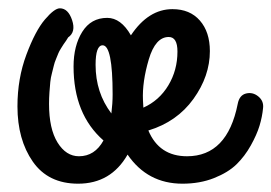

<svg xmlns="http://www.w3.org/2000/svg" viewBox="-20 -414 653 462"><path d="M170 -38Q208 -38 229 -76Q157 -139 157 -254Q157 -304 178 -337.5Q199 -371 238 -371Q271 -371 295 -329Q337 -392 395 -392Q437 -392 461 -364.5Q485 -337 485 -291Q485 -231 445.5 -176Q406 -121 337 -100Q363 -38 430 -38Q527 -38 552 -164Q556 -185 572 -189Q588 -193 601.5 -182Q615 -171 613 -154Q611 -133 604.5 -111.5Q598 -90 583.5 -64Q569 -38 549 -18.5Q529 1 495 14.5Q461 28 419 28Q335 28 287 -42Q247 28 168 28Q96 28 59 -25Q22 -78 22 -158Q22 -225 43.5 -282.5Q65 -340 88 -367Q111 -394 124 -394Q144 -394 153.5 -365.5Q163 -337 144 -324L139 -316Q134 -309 133 -307.5Q132 -306 127 -298Q122 -290 120.5 -286Q119 -282 115 -272.5Q111 -263 109.5 -256Q108 -249 105 -238Q102 -227 101 -216.5Q100 -206 99 -192Q98 -178 98 -164Q98 -104 118.5 -71Q139 -38 170 -38ZM324 -173Q324 -170 324.5 -164Q325 -158 325 -155Q363 -172 385 -208.5Q407 -245 407 -290Q407 -325 386 -325Q354 -325 338 -271Q322 -217 324 -173ZM210 -258Q210 -191 248 -141Q251 -165 251 -187Q251 -305 227 -305Q210 -305 210 -258Z"/></svg>

Font: Grand Hotel
Style: Regular
Weight: 400
Designer: Brian J. Bonislawsky & Jim Lyles for Astigmatic (AOETI)
Foundry: Astigmatic (AOETI)
Version: Version 001.000